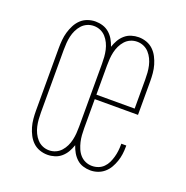

<svg xmlns="http://www.w3.org/2000/svg" viewBox="-102 -623 704 726"><g transform="rotate(20 250.0 -260.0)"><path d="M163 8Q147 8 131.5 2.5Q116 -3 104.5 -14Q93 -25 85.5 -39.5Q78 -54 73.5 -69.5Q69 -85 67.5 -101.5Q66 -118 66 -134V-386Q66 -402 67.5 -418.5Q69 -435 73.5 -450.5Q78 -466 85.5 -480.5Q93 -495 104.5 -506Q116 -517 131.5 -522.5Q147 -528 163 -528Q178 -528 192.5 -523.5Q207 -519 218.5 -509Q230 -499 237.5 -486Q245 -473 250 -458Q255 -473 262.5 -486Q270 -499 281.5 -509Q293 -519 307.5 -523.5Q322 -528 337 -528Q353 -528 368.5 -522.5Q384 -517 395.5 -506Q407 -495 414.5 -480.5Q422 -466 426.5 -450.5Q431 -435 432.5 -418.5Q434 -402 434 -386V-251H260V-134Q260 -120 261 -106.5Q262 -93 265 -80Q268 -67 273.5 -54Q279 -41 288 -31Q297 -21 309.5 -15.5Q322 -10 336 -10Q349 -10 361 -14.5Q373 -19 382 -28Q391 -37 396.5 -48.5Q402 -60 405.5 -72.5Q409 -85 410.5 -97.5Q412 -110 412 -123V-127H432V-122Q432 -107 430 -92Q428 -77 423 -62.5Q418 -48 410.5 -35Q403 -22 391.5 -12Q380 -2 365.5 3Q351 8 336 8Q321 8 306.5 3.5Q292 -1 281 -11Q270 -21 262.5 -34Q255 -47 250 -62Q245 -47 237.5 -34Q230 -21 218.5 -11Q207 -1 192.5 3.5Q178 8 163 8ZM260 -269H414V-386Q414 -400 413 -413.5Q412 -427 409 -440.5Q406 -454 400 -466.5Q394 -479 385 -489Q376 -499 363.5 -504.5Q351 -510 337 -510Q323 -510 310.5 -504.5Q298 -499 289 -489Q280 -479 274 -466.5Q268 -454 265 -440.5Q262 -427 261 -413.5Q260 -400 260 -386ZM163 -10Q177 -10 189.5 -15.5Q202 -21 211 -31Q220 -41 226 -53.5Q232 -66 235 -79.5Q238 -93 239 -106.5Q240 -120 240 -134V-386Q240 -400 239 -413.5Q238 -427 235 -440.5Q232 -454 226 -466.5Q220 -479 211 -489Q202 -499 189.5 -504.5Q177 -510 163 -510Q149 -510 136.5 -504.5Q124 -499 115 -489Q106 -479 100 -466.5Q94 -454 91 -440.5Q88 -427 87 -413.5Q86 -400 86 -386V-134Q86 -120 87 -106.5Q88 -93 91 -79.5Q94 -66 100 -53.5Q106 -41 115 -31Q124 -21 136.5 -15.5Q149 -10 163 -10Z"/></g></svg>

Font: Iosevka Curly Slab Thin
Style: Regular
Weight: 100
Monospace: yes
Designer: Belleve Invis
Foundry: Belleve Invis
Version: Version 22.1.2; ttfautohint (v1.8.4)